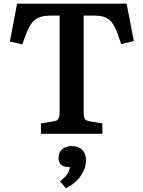

<svg xmlns="http://www.w3.org/2000/svg" viewBox="-20 -720 772 1033"><path d="M200.2 0V-56.2L268.1 -66.9Q288.1 -69.8 294.4 -81.5Q300.8 -93.3 300.8 -118.2V-636.2H264.2Q238.3 -636.2 220.2 -634Q202.1 -631.8 186.5 -624.5Q170.9 -617.2 160.6 -607.4Q150.4 -597.7 139.6 -578.6Q128.9 -559.6 120.4 -537.8Q111.8 -516.1 100.1 -481L33.2 -497.1L71.8 -700.2H661.1L700.2 -499L631.8 -482.9Q620.6 -517.6 612.8 -538.6Q605 -559.6 594.7 -578.9Q584.5 -598.1 575 -607.7Q565.4 -617.2 550.8 -624.5Q536.1 -631.8 519 -634Q502 -636.2 477.1 -636.2H430.2V-113.8Q430.2 -89.8 436.5 -80.1Q442.9 -70.3 463.9 -66.9L530.8 -56.2V0ZM335 293 303.2 255.9Q329.1 235.4 341.1 217.8Q353 200.2 356 178.2H345.2Q319.3 178.2 307.1 164.8Q294.9 151.4 294.9 128.9Q294.9 99.1 315.2 82.5Q335.4 65.9 367.2 65.9Q402.8 65.9 422.9 86.7Q442.9 107.4 442.9 143.1Q442.9 183.1 415.3 224.6Q387.7 266.1 335 293Z"/></svg>

Font: Literata Book SemiBold
Style: Regular
Weight: 600
Designer: Latin by Veronika Burian and Jose Scaglione. Greek by Irene Vlachou. Cyrillic by Vera Evstafieva
Foundry: TypeTogether
Version: Version 2.003;PS 002.003;hotconv 1.0.88;makeotf.lib2.5.64775